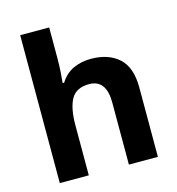

<svg xmlns="http://www.w3.org/2000/svg" viewBox="-112 -857 880 953"><g transform="rotate(-15 328.5 -380.0)"><path d="M227 -605Q227 -565 224.5 -528Q222 -491 220 -476H228Q254 -518 295 -537Q336 -556 386 -556Q475 -556 528.5 -508.5Q582 -461 582 -356V0H433V-319Q433 -437 345 -437Q278 -437 252.5 -390.5Q227 -344 227 -257V0H78V-760H227Z"/></g></svg>

Font: Noto Sans Thaana
Style: Bold
Weight: 700
Designer: David Williams
Foundry: Google Inc.
Version: Version 3.001; ttfautohint (v1.8.4.7-5d5b)